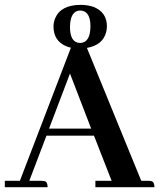

<svg xmlns="http://www.w3.org/2000/svg" viewBox="-20 -777 661 797"><path d="M621.1 0Q621.1 -22.5 607.4 -25.4Q603.5 -26.4 596.7 -26.4H566.4L340.8 -578.1Q407.2 -589.8 420.9 -644.5Q423.8 -656.2 423.8 -668Q423.8 -725.6 369.1 -748Q344.7 -756.8 315.4 -756.8Q232.4 -756.8 209 -701.2Q202.1 -684.6 202.1 -667Q202.1 -607.4 254.9 -585Q264.6 -581.1 274.4 -579.1L62.5 -26.4H0V0H177.7Q177.7 -22.5 164.1 -25.4Q159.2 -26.4 153.3 -26.4H101.6L172.9 -213.9H370.1L443.4 -26.4H376V0ZM358.4 -243.2H183.6L270.5 -471.7ZM270.5 -665Q271.5 -732.4 312.5 -733.4Q355.5 -732.4 355.5 -667Q354.5 -599.6 312.5 -598.6Q270.5 -599.6 270.5 -665Z"/></svg>

Font: Abhaya Libre
Style: Bold
Weight: 700
Designer: Pushpananda Ekanayake, Sol Matas, Pathum Egodawatta
Foundry: Mooniak
Version: Version 1.050 ; ttfautohint (v1.6)